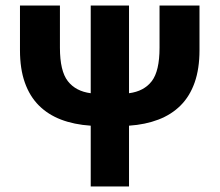

<svg xmlns="http://www.w3.org/2000/svg" viewBox="-20 -672 792 692"><path d="M307 0V-219Q247 -223 200 -241Q153 -259 120 -292Q87 -325 69.5 -374.5Q52 -424 52 -491V-652H196V-500Q196 -416 224.5 -379.5Q253 -343 307 -336V-652H445V-336Q499 -343 527 -379.5Q555 -416 555 -500V-652H699V-491Q699 -424 681.5 -374.5Q664 -325 631 -292Q598 -259 551 -241Q504 -223 445 -219V0Z"/></svg>

Font: Giro Regular
Style: Bold
Weight: 700
Designer: Paul D. Hunt
Foundry: Adobe Systems Incorporated
Version: Version 1.000;PS 1.0;hotconv 1.0.88;makeotf.lib2.5.647800